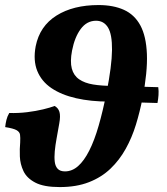

<svg xmlns="http://www.w3.org/2000/svg" viewBox="-37 -733 663 760"><path d="M199.5 7.5Q136.3 7.5 102.7 -10.2Q69 -27.8 55.9 -55.7Q42.7 -83.6 41.6 -113.9Q40.5 -144.3 42.9 -169.2Q43.9 -188.6 42.3 -199.8Q40.8 -210.9 28.3 -217.9Q15.8 -224.8 -16.5 -229.9Q-15 -244.1 -11.5 -258.6Q-7.9 -273.1 -0.4 -285.7Q35.3 -284.7 70.1 -288.9Q105 -293.2 133.9 -300.2Q162.9 -307.2 178.9 -313.6Q193.4 -306.1 198.3 -290Q203.1 -273.9 197.5 -243.8Q192.4 -214 187.2 -186.1Q182 -158.2 179.8 -134.3Q177.6 -110.3 179.8 -92.4Q182 -74.6 191.6 -64.6Q201.2 -54.6 220.3 -54.6Q248.4 -54.6 272.2 -75.6Q296 -96.6 316.3 -136.8Q336.7 -177.1 353.4 -235.1Q370.2 -293.1 384.8 -366.7Q405.8 -473.2 406.4 -535.3Q407 -597.3 390.5 -624.1Q374 -650.9 343.3 -650.9Q306.8 -650.9 282.7 -618.5Q258.6 -586.2 248.2 -532.7Q239.9 -489.2 247.2 -461.7Q254.5 -434.1 276.3 -419.1Q298 -404.1 331.7 -398.6Q365.4 -393 409.7 -393L589.5 -387.9Q591.5 -372.3 590.4 -356.6Q589.4 -341 586.3 -325.3L394.2 -330.9Q322.3 -330.9 264.2 -344.2Q206.1 -357.5 166.6 -384.2Q127.1 -411 110.4 -452.5Q93.8 -493.9 104.2 -549.8Q120.2 -629.8 186.6 -671.4Q252.9 -713 352.9 -713Q411.5 -713 453.4 -694.1Q495.3 -675.2 518.5 -632.6Q541.6 -589.9 544.5 -519.1Q547.3 -448.3 527.2 -344.3Q516.8 -291.2 501.1 -239.8Q485.4 -188.4 460.6 -143.9Q435.9 -99.4 400.3 -65.3Q364.6 -31.2 315.1 -11.9Q265.5 7.5 199.5 7.5Z"/></svg>

Font: Vollkorn
Style: Italic
Weight: 400
Italic angle: -11°
Designer: Friedrich Althausen
Foundry: Friedrich Althausen
Version: Version 5.001